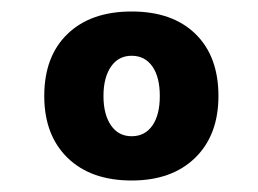

<svg xmlns="http://www.w3.org/2000/svg" viewBox="-20 -709 449 334"><path d="M173 -593Q160 -574 160 -542Q160 -510 173 -491Q186 -472 209 -472Q232 -472 245 -490.5Q258 -509 258 -542Q258 -575 245 -593.5Q232 -612 209 -612Q186 -612 173 -593ZM360 -542Q360 -474 319.5 -434.5Q279 -395 209 -395Q138 -395 97.5 -434.5Q57 -474 57 -542Q57 -611 97.5 -650Q138 -689 209 -689Q280 -689 320 -650Q360 -611 360 -542Z"/></svg>

Font: Atkinson Hyperlegible Pro
Style: Bold
Weight: 700
Designer: Elliott Scott, Megan Eiswerth, Linus Boman, Theodore Petrosky, Jacob Perez
Foundry: Braille Institute
Version: Version 1.5.1